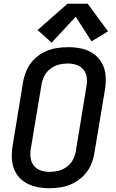

<svg xmlns="http://www.w3.org/2000/svg" viewBox="-20 -994 616 1022"><path d="M243 8Q274 8 306.5 2.5Q339 -3 369.5 -18.5Q400 -34 424.5 -58.5Q449 -83 463 -114Q477 -145 482 -177L539 -519Q545 -555 542 -591.5Q539 -628 522.5 -658Q506 -688 477.5 -708Q449 -728 414 -735.5Q379 -743 343 -743Q311 -743 278.5 -737.5Q246 -732 215.5 -717Q185 -702 160.5 -677Q136 -652 122.5 -621.5Q109 -591 103 -559L47 -217Q41 -180 43.5 -144Q46 -108 62.5 -77.5Q79 -47 107.5 -27.5Q136 -8 171 0Q206 8 243 8ZM244 -79Q220 -79 197.5 -86.5Q175 -94 160.5 -112Q146 -130 143 -154Q140 -178 144 -202L201 -544Q205 -568 216.5 -590.5Q228 -613 249 -628.5Q270 -644 293.5 -650Q317 -656 341 -656Q365 -656 387.5 -648.5Q410 -641 424.5 -623Q439 -605 442 -581Q445 -557 440 -533L384 -191Q380 -167 368.5 -144.5Q357 -122 336 -106.5Q315 -91 291.5 -85Q268 -79 244 -79ZM255 -767 383 -905 467 -774 555 -827 447 -974H339L180 -834Z"/></svg>

Font: Iosevka Sparkle Medium
Style: Italic
Weight: 500
Italic angle: -9°
Designer: Belleve Invis
Foundry: Belleve Invis
Version: Version 4.5.0; ttfautohint (v1.8.3)